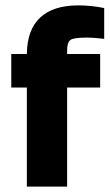

<svg xmlns="http://www.w3.org/2000/svg" viewBox="-20 -695 408 715"><path d="M80 -369H22V-494H80Q81 -584 129.5 -629.5Q178 -675 272 -675Q294 -675 319.5 -672.5Q345 -670 368 -665V-550Q355 -552 336 -553.5Q317 -555 302 -555Q254 -555 242 -546Q230 -537 230 -508V-494H353V-369H230V0H80Z"/></svg>

Font: Blinker
Style: Bold
Weight: 700
Designer: Juergen Huber
Foundry: supertype
Version: Version 1.015;PS 1.15;hotconv 1.0.88;makeotf.lib2.5.647800; 